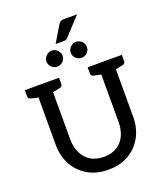

<svg xmlns="http://www.w3.org/2000/svg" viewBox="-191 -1219 1153 1352"><g transform="rotate(-20 385.5 -543.0)"><path d="M386 9Q297 9 232 -29Q167 -67 131 -133Q95 -199 95 -284V-719H204V-285Q204 -227 225.5 -182Q247 -137 287.5 -112Q328 -87 386 -87Q444 -87 484 -111.5Q524 -136 545 -180.5Q566 -225 566 -284V-719H675V-284Q675 -197 638.5 -131Q602 -65 537 -28Q472 9 386 9ZM123 -719 112 -634 42 -649Q33 -651 27.5 -657Q22 -663 22 -673V-719ZM278 -719V-673Q278 -663 273 -657Q268 -651 258 -649L188 -634L177 -719ZM595 -719 583 -634 513 -649Q504 -651 498.5 -657Q493 -663 493 -673V-719ZM749 -719V-673Q749 -663 744 -657Q739 -651 729 -649L659 -634L648 -719ZM355 -856Q355 -832 337 -814Q319 -796 294 -796Q271 -796 252.5 -814Q234 -832 234 -856Q234 -880 252.5 -898Q271 -916 294 -916Q319 -916 337 -898Q355 -880 355 -856ZM537 -856Q537 -831 519 -813.5Q501 -796 476 -796Q452 -796 434 -813.5Q416 -831 416 -856Q416 -880 434.5 -898Q453 -916 476 -916Q501 -916 519 -898Q537 -880 537 -856ZM337 -950 410 -1072Q417 -1083 426 -1089Q435 -1095 453 -1095H550L431 -966Q423 -957 416 -953.5Q409 -950 397 -950Z"/></g></svg>

Font: Aleo Medium
Style: Regular
Weight: 500
Designer: Alessio Laiso
Foundry: Alessio Laiso
Version: Version 2.001;gftools[0.9.29]